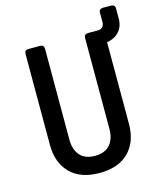

<svg xmlns="http://www.w3.org/2000/svg" viewBox="-124 -929 860 1028"><g transform="rotate(-15 306.0 -415.0)"><path d="M300 10Q195 10 138 -47.5Q81 -105 81 -204V-708Q81 -730 103 -730H167Q189 -730 189 -708V-205Q189 -149 217 -117Q245 -85 300 -85Q355 -85 383 -117Q411 -149 411 -205V-708Q411 -730 433 -730H488Q504 -730 513.5 -739.5Q523 -749 523 -765V-818Q523 -840 546 -840H589Q612 -840 612 -818V-762Q612 -719 587 -691Q562 -663 519 -656V-204Q519 -104 462 -47Q405 10 300 10Z"/></g></svg>

Font: Pitagon Sans Mono SemiBold
Style: Regular
Weight: 600
Monospace: yes
Designer: Travis Tran
Foundry: Pitagon
Version: Version 1.001; ttfautohint (v1.8.4.7-5d5b);gftools[0.9.26]